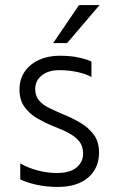

<svg xmlns="http://www.w3.org/2000/svg" viewBox="-20 -732 446 758"><path d="M341 -489V-428Q320 -440 286 -447.5Q252 -455 214 -455Q170 -455 144.5 -434Q119 -413 119 -381Q119 -353 134 -335.5Q149 -318 173.5 -306Q198 -294 226 -282Q264 -267 297 -247.5Q330 -228 350.5 -200Q371 -172 371 -130Q371 -68 328 -31Q285 6 208 6Q162 6 122.5 -3Q83 -12 60 -24V-87Q93 -68 131 -58.5Q169 -49 204 -49Q257 -49 282.5 -71Q308 -93 308 -125Q308 -154 294 -172.5Q280 -191 253.5 -205.5Q227 -220 190 -234Q158 -247 127.5 -264.5Q97 -282 77 -309.5Q57 -337 57 -378Q57 -420 78 -450Q99 -480 135 -496Q171 -512 215 -512Q260 -512 292.5 -504.5Q325 -497 341 -489ZM190 -562 292 -712H373L245 -562Z"/></svg>

Font: Hind Variable Light
Style: Regular
Weight: 300
Designer: Manushi Parikh, Satya Rajpurohit
Foundry: Indian Type Foundry
Version: Version 3.000